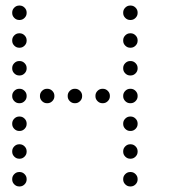

<svg xmlns="http://www.w3.org/2000/svg" viewBox="-20 -696 640 692"><path d="M49 -676Q39 -676 31.5 -668.5Q24 -661 24 -651V-649Q24 -639 31.5 -631.5Q39 -624 49 -624H51Q61 -624 68.5 -631.5Q76 -639 76 -649V-651Q76 -661 68.5 -668.5Q61 -676 51 -676ZM449 -676Q439 -676 431.5 -668.5Q424 -661 424 -651V-649Q424 -639 431.5 -631.5Q439 -624 449 -624H451Q461 -624 468.5 -631.5Q476 -639 476 -649V-651Q476 -661 468.5 -668.5Q461 -676 451 -676ZM49 -576Q39 -576 31.5 -568.5Q24 -561 24 -551V-549Q24 -539 31.5 -531.5Q39 -524 49 -524H51Q61 -524 68.5 -531.5Q76 -539 76 -549V-551Q76 -561 68.5 -568.5Q61 -576 51 -576ZM449 -576Q439 -576 431.5 -568.5Q424 -561 424 -551V-549Q424 -539 431.5 -531.5Q439 -524 449 -524H451Q461 -524 468.5 -531.5Q476 -539 476 -549V-551Q476 -561 468.5 -568.5Q461 -576 451 -576ZM49 -476Q39 -476 31.5 -468.5Q24 -461 24 -451V-449Q24 -439 31.5 -431.5Q39 -424 49 -424H51Q61 -424 68.5 -431.5Q76 -439 76 -449V-451Q76 -461 68.5 -468.5Q61 -476 51 -476ZM449 -476Q439 -476 431.5 -468.5Q424 -461 424 -451V-449Q424 -439 431.5 -431.5Q439 -424 449 -424H451Q461 -424 468.5 -431.5Q476 -439 476 -449V-451Q476 -461 468.5 -468.5Q461 -476 451 -476ZM49 -376Q39 -376 31.5 -368.5Q24 -361 24 -351V-349Q24 -339 31.5 -331.5Q39 -324 49 -324H51Q61 -324 68.5 -331.5Q76 -339 76 -349V-351Q76 -361 68.5 -368.5Q61 -376 51 -376ZM149 -376Q139 -376 131.5 -368.5Q124 -361 124 -351V-349Q124 -339 131.5 -331.5Q139 -324 149 -324H151Q161 -324 168.5 -331.5Q176 -339 176 -349V-351Q176 -361 168.5 -368.5Q161 -376 151 -376ZM249 -376Q239 -376 231.5 -368.5Q224 -361 224 -351V-349Q224 -339 231.5 -331.5Q239 -324 249 -324H251Q261 -324 268.5 -331.5Q276 -339 276 -349V-351Q276 -361 268.5 -368.5Q261 -376 251 -376ZM349 -376Q339 -376 331.5 -368.5Q324 -361 324 -351V-349Q324 -339 331.5 -331.5Q339 -324 349 -324H351Q361 -324 368.5 -331.5Q376 -339 376 -349V-351Q376 -361 368.5 -368.5Q361 -376 351 -376ZM449 -376Q439 -376 431.5 -368.5Q424 -361 424 -351V-349Q424 -339 431.5 -331.5Q439 -324 449 -324H451Q461 -324 468.5 -331.5Q476 -339 476 -349V-351Q476 -361 468.5 -368.5Q461 -376 451 -376ZM49 -276Q39 -276 31.5 -268.5Q24 -261 24 -251V-249Q24 -239 31.5 -231.5Q39 -224 49 -224H51Q61 -224 68.5 -231.5Q76 -239 76 -249V-251Q76 -261 68.5 -268.5Q61 -276 51 -276ZM449 -276Q439 -276 431.5 -268.5Q424 -261 424 -251V-249Q424 -239 431.5 -231.5Q439 -224 449 -224H451Q461 -224 468.5 -231.5Q476 -239 476 -249V-251Q476 -261 468.5 -268.5Q461 -276 451 -276ZM49 -176Q39 -176 31.5 -168.5Q24 -161 24 -151V-149Q24 -139 31.5 -131.5Q39 -124 49 -124H51Q61 -124 68.5 -131.5Q76 -139 76 -149V-151Q76 -161 68.5 -168.5Q61 -176 51 -176ZM449 -176Q439 -176 431.5 -168.5Q424 -161 424 -151V-149Q424 -139 431.5 -131.5Q439 -124 449 -124H451Q461 -124 468.5 -131.5Q476 -139 476 -149V-151Q476 -161 468.5 -168.5Q461 -176 451 -176ZM49 -76Q39 -76 31.5 -68.5Q24 -61 24 -51V-49Q24 -39 31.5 -31.5Q39 -24 49 -24H51Q61 -24 68.5 -31.5Q76 -39 76 -49V-51Q76 -61 68.5 -68.5Q61 -76 51 -76ZM449 -76Q439 -76 431.5 -68.5Q424 -61 424 -51V-49Q424 -39 431.5 -31.5Q439 -24 449 -24H451Q461 -24 468.5 -31.5Q476 -39 476 -49V-51Q476 -61 468.5 -68.5Q461 -76 451 -76Z"/></svg>

Font: Doto Rounded
Style: Regular
Weight: 400
Monospace: yes
Version: Version 1.000